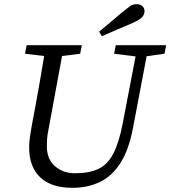

<svg xmlns="http://www.w3.org/2000/svg" viewBox="-20 -887 818 922"><path d="M528 -629 536 -670H778L770 -629L684 -617L619 -274Q599 -168 558.5 -104.5Q518 -41 459.5 -13Q401 15 328 15Q227 15 173.5 -35Q120 -85 120 -179Q120 -204 124 -231Q128 -258 133 -286L147 -360Q171 -489 192 -618L100 -629L108 -670H373L365 -629L278 -618L216 -282Q212 -263 208.5 -241.5Q205 -220 205 -185Q205 -122 244.5 -88.5Q284 -55 339 -55Q409 -55 453 -76Q497 -97 524.5 -150Q552 -203 570 -298L631 -616ZM456 -735Q485 -759 513 -782.5Q541 -806 569 -830Q594 -850 606 -858.5Q618 -867 637 -867Q652 -867 663 -858Q674 -849 674 -833Q674 -820 665 -807.5Q656 -795 620 -778Q583 -762 545 -746Q507 -730 469 -713Z"/></svg>

Font: Source Serif Pro
Style: Italic
Weight: 400
Italic angle: -12°
Designer: Frank Grießhammer
Foundry: Adobe Systems Incorporated
Version: Version 3.001;hotconv 1.0.111;makeotfexe 2.5.65597